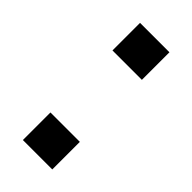

<svg xmlns="http://www.w3.org/2000/svg" viewBox="-173 -551 591 591"><g transform="rotate(45 123.0 -255.0)"><path d="M59 -390V-510H187V-390ZM59 0V-120H187V0Z"/></g></svg>

Font: Saira SemiCondensed SemiBold
Style: Regular
Weight: 600
Width: 4
Designer: Hector Gatti with collaboration of the Omnibus-Type team
Foundry: Omnibus-Type
Version: Version 1.101